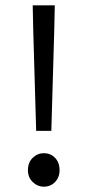

<svg xmlns="http://www.w3.org/2000/svg" viewBox="-20 -690 329 722"><path d="M116 -198 105 -576 103 -670H186L184 -576L173 -198ZM145 12Q121 12 103 -5.5Q85 -23 85 -50Q85 -79 103 -96.5Q121 -114 145 -114Q170 -114 187 -96.5Q204 -79 204 -50Q204 -23 187 -5.5Q170 12 145 12Z"/></svg>

Font: Source Sans 3 ExtraLight
Style: Regular
Weight: 400
Version: Version 3.052;hotconv 1.1.0;makeotfexe 2.6.0